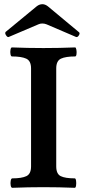

<svg xmlns="http://www.w3.org/2000/svg" viewBox="-20 -892 410 915"><path d="M39 3Q33 3 31 -8Q29 -19 31 -30.5Q33 -42 39 -42Q83 -42 105.5 -52.5Q128 -63 128 -99V-566Q128 -602 105 -612.5Q82 -623 37 -623Q32 -623 30 -633.5Q28 -644 30 -655Q32 -666 37 -666Q112 -663 187 -663Q263 -663 338 -666Q342 -666 344 -655Q346 -644 344.5 -633.5Q343 -623 338 -623Q293 -623 270.5 -612.5Q248 -602 248 -566V-99Q248 -63 269.5 -52.5Q291 -42 336 -42Q341 -42 342.5 -30.5Q344 -19 342.5 -8Q341 3 336 3Q261 0 187 0Q113 0 39 3ZM22 -716Q16 -713 9 -723.5Q2 -734 7 -740L155 -862Q168 -872 182 -872Q195 -872 208 -862L357 -738Q362 -733 355.5 -723Q349 -713 342 -716L202 -776Q197 -778 192 -779Q187 -780 182 -780Q171 -780 163 -776Z"/></svg>

Font: Junicode SmExp
Style: Bold
Weight: 700
Width: 6
Designer: Peter S. Baker
Version: Version 2.205; ttfautohint (v1.8.4)